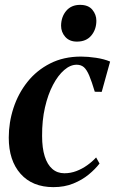

<svg xmlns="http://www.w3.org/2000/svg" viewBox="-20 -758 472 789"><path d="M199.5 11Q113 11 64.5 -43.8Q16 -98.5 16 -192.5Q16 -255 35.5 -314.5Q55 -374 92.8 -421.5Q130.5 -469 186 -497.2Q241.5 -525.5 313 -525.5Q341 -525.5 374.5 -520.5Q408 -515.5 432.5 -505L398 -380.5L369.5 -381Q357 -423 346.8 -447.2Q336.5 -471.5 324.8 -481.8Q313 -492 295 -492Q269 -492 243.8 -470.2Q218.5 -448.5 197.8 -409.2Q177 -370 164.8 -316.5Q152.5 -263 153 -199Q153 -149.5 163.8 -115.5Q174.5 -81.5 195 -63.8Q215.5 -46 244.5 -46Q270 -46 293.8 -55Q317.5 -64 338.2 -78.8Q359 -93.5 375 -111L389 -86Q371.5 -63 344.5 -40.8Q317.5 -18.5 281.2 -3.8Q245 11 199.5 11ZM296 -587Q265.5 -587 248.2 -606.5Q231 -626 231 -652.5Q231.5 -689 252.2 -713.5Q273 -738 309 -738Q343 -738 359.5 -718Q376 -698 376 -673Q376 -637 355.2 -612Q334.5 -587 296 -587Z"/></svg>

Font: Merriweather 120pt SemiBold
Style: Italic
Weight: 600
Italic angle: -7.8°
Version: Version 2.101